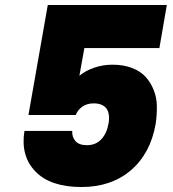

<svg xmlns="http://www.w3.org/2000/svg" viewBox="-20 -751 695 771"><path d="M171.9 -731H649.9L620.1 -558.1H318.8L298.8 -446.8Q322.8 -466.8 357.7 -479Q392.6 -491.2 432.1 -491.2Q476.1 -491.2 510.3 -478Q544.4 -464.8 564.7 -442.4Q585 -419.9 597.2 -389.6Q609.4 -359.4 609.9 -324.7Q610.4 -290 605 -252.9Q584 -134.3 505.4 -67.1Q426.8 0 307.1 0Q182.6 0 122.3 -62.3Q62 -124.5 78.1 -225.1H270Q268.6 -201.7 282.7 -184.8Q296.9 -168 329.1 -168Q364.7 -168 387 -191.9Q409.2 -215.8 416 -255.9Q422.4 -295.4 407 -315.7Q391.6 -335.9 356 -335.9Q329.1 -335.9 310.3 -322.5Q291.5 -309.1 284.2 -289.1H94.2Z"/></svg>

Font: Poppins ExtraBold
Style: Italic
Weight: 800
Italic angle: -10°
Designer: Ninad Kale (Devanagari), Jonny Pinhorn (Latin)
Foundry: Indian Type Foundry
Version: Version 3.200;PS 1.000;hotconv 16.6.54;makeotf.lib2.5.65590